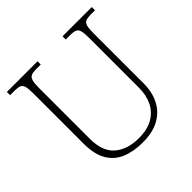

<svg xmlns="http://www.w3.org/2000/svg" viewBox="-184 -879 1054 1054"><g transform="rotate(-45 343.5 -352.0)"><path d="M345 10Q274 10 221 -12Q168 -34 139 -83.5Q110 -133 110 -214V-606Q110 -642 105 -660Q100 -678 86.5 -683.5Q73 -689 48 -689H13V-714H251V-689H215Q191 -689 177.5 -683.5Q164 -678 158.5 -660Q153 -642 153 -605V-210Q153 -112 205.5 -67Q258 -22 346 -22Q414 -22 457.5 -48Q501 -74 521.5 -118Q542 -162 542 -216V-606Q542 -642 537 -660Q532 -678 518.5 -683.5Q505 -689 481 -689H445V-714H672V-689H639Q614 -689 600.5 -683.5Q587 -678 582 -660Q577 -642 577 -605V-215Q577 -150 551.5 -99Q526 -48 474.5 -19Q423 10 345 10Z"/></g></svg>

Font: Noto Serif Tamil ExtraLight
Style: Italic
Weight: 200
Italic angle: -12°
Designer: Indian Type Foundry, Tom Grace, and the Monotype Design Team
Foundry: Monotype Imaging Inc.
Version: Version 2.003; ttfautohint (v1.8.4.7-5d5b)